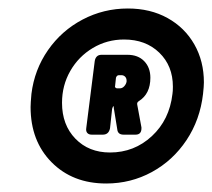

<svg xmlns="http://www.w3.org/2000/svg" viewBox="-20 -728 500 452"><path d="M460 -534Q460 -525 458 -507Q451 -446 419 -398Q387 -350 337.5 -323Q288 -296 230 -296Q151 -296 101.5 -346Q52 -396 52 -476Q52 -485 54 -507Q61 -564 93 -610Q125 -656 174.5 -682Q224 -708 281 -708Q334 -708 374.5 -685.5Q415 -663 437.5 -623.5Q460 -584 460 -534ZM386 -507Q387 -513 387 -524Q387 -573 355 -604Q323 -635 272 -635Q232 -635 198.5 -615Q165 -595 145.5 -561Q126 -527 126 -486Q126 -434 157.5 -401.5Q189 -369 239 -369Q296 -369 337.5 -407.5Q379 -446 386 -507ZM307 -490Q302 -487 303 -482L313 -428V-426Q313 -411 299 -411H271Q257 -411 256 -424L248 -473Q248 -478 247 -478Q246 -478 244 -472L239 -426Q236 -411 222 -411H196Q189 -411 185.5 -415Q182 -419 183 -426L203 -584Q204 -591 208 -595Q212 -599 219 -599H280Q305 -599 319.5 -584Q334 -569 334 -545Q334 -507 307 -490ZM260 -551Q255 -551 253 -545L251 -526Q250 -524 251.5 -522Q253 -520 256 -520H262Q268 -520 272.5 -525Q277 -530 278 -536V-538Q278 -544 274.5 -547.5Q271 -551 266 -551Z"/></svg>

Font: Barlow Black
Style: Italic
Weight: 900
Italic angle: -7°
Designer: Jeremy Tribby
Foundry: Tribby Type
Version: Version 1.408